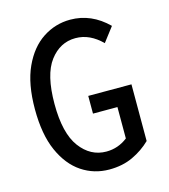

<svg xmlns="http://www.w3.org/2000/svg" viewBox="-107 -785 775 880"><g transform="rotate(-15 280.5 -345.0)"><path d="M45 -345Q45 -465 81 -543.5Q117 -622 176.5 -661Q236 -700 307 -700Q407 -700 485 -623L433 -555Q405 -583 374 -597.5Q343 -612 308 -612Q235 -612 186.5 -548Q138 -484 138 -345Q138 -206 187.5 -139.5Q237 -73 312 -73Q368 -73 413 -108V-257H297V-341H502V-72Q465 -36 416 -13Q367 10 304 10Q232 10 173.5 -29Q115 -68 80 -146.5Q45 -225 45 -345Z"/></g></svg>

Font: Radio Canada Condensed
Style: Regular
Weight: 400
Width: 3
Designer: Charles Daoud, Etienne Aubert Bonn, Alexandre Saumier Demers, Jacques Le Bailly
Foundry: Radio-Canada
Version: Version 2.104; ttfautohint (v1.8.4.7-5d5b);gftools[0.9.28.de